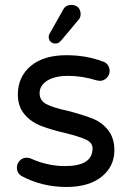

<svg xmlns="http://www.w3.org/2000/svg" viewBox="-20 -742 520 772"><path d="M253.9 -295.9Q309.6 -281.7 350.1 -266.1Q390.1 -250.5 415 -218.5Q439.9 -186.5 439.9 -138.2Q439.9 -72.8 388.7 -31.5Q337.4 9.8 247.1 9.8Q147.9 9.8 64.9 -35.2Q47.9 -46.9 47.9 -67.9Q47.9 -84 59.1 -95.9Q70.3 -107.9 86.9 -107.9Q97.2 -107.9 105 -104Q172.4 -74.2 241.2 -74.2Q352.1 -74.2 352.1 -145Q352.1 -167 329.1 -179Q306.2 -190.9 243.2 -207Q189 -219.2 145 -235.8Q103 -252.4 77.4 -283.7Q51.8 -314.9 51.8 -361.8Q51.8 -433.1 103.5 -476.6Q155.3 -520 247.1 -520Q326.7 -520 392.1 -495.1Q405.8 -491.7 413.3 -480.7Q420.9 -469.7 420.9 -457Q420.9 -440.9 409.4 -429Q397.9 -417 380.9 -417Q377.9 -417 368.2 -418.9Q310.5 -437 253.9 -437Q200.7 -437 169.9 -417.7Q139.2 -398.4 139.2 -367.2Q139.2 -338.9 164.8 -324.2Q190.4 -309.6 253.9 -295.9ZM304.2 -685.1Q304.2 -670.4 293.9 -660.2L225.1 -578.1Q215.3 -566.9 203.1 -566.9Q190.9 -566.9 183.3 -574.5Q175.8 -582 175.8 -594.2Q175.8 -602.5 183.1 -612.8L233.9 -703.1Q243.7 -722.2 267.1 -722.2Q284.2 -722.2 294.2 -712.2Q304.2 -702.1 304.2 -685.1Z"/></svg>

Font: Aka-Acid-Varela
Style: Regular
Weight: 400
Designer: Joe Prince, Avraham Cornfeld, Cyberella
Foundry: Joe Prince, Avraham Cornfeld, Cyberella
Version: Version 2.000; ttfautohint (v1.5.33-1714) -l 8 -r 50 -G 200 